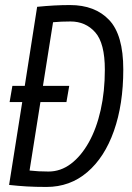

<svg xmlns="http://www.w3.org/2000/svg" viewBox="-20 -730 521 760"><path d="M164 10Q120 10 86 8Q52 6 16 2L68 -326H18L29 -390H78L127 -703Q196 -710 257 -710Q356 -710 412 -651Q468 -592 468 -455Q468 -317 431 -212Q394 -107 325.5 -48.5Q257 10 164 10ZM172 -51Q220 -51 260.5 -81.5Q301 -112 331.5 -166.5Q362 -221 378.5 -294.5Q395 -368 395 -454Q395 -559 357 -602Q319 -645 259 -645Q221 -645 190 -642L150 -390H254L243 -326H140L97 -55Q116 -53 133 -52Q150 -51 172 -51Z"/></svg>

Font: Georama SemiCondensed
Style: Italic
Weight: 400
Width: 4
Italic angle: -9°
Designer: Jean-Baptiste Levee
Foundry: Production Type
Version: Version 1.000